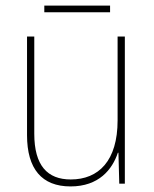

<svg xmlns="http://www.w3.org/2000/svg" viewBox="-20 -659 553 689"><path d="M375 -639H139V-615H375ZM428 -528H402V-227C402 -82 334 -15 234 -15C150 -15 103 -65 103 -179V-528H77V-174C77 -53 130 10 233 10C335 10 383 -51 403 -111H405L408 0H428Z"/></svg>

Font: Noto Sans Arabic SemCond Thin
Style: Regular
Weight: 100
Width: 4
Designer: Monotype Design Team, Nadine Chahine, Nizar Qandah and Khaled Hosny
Foundry: Monotype Imaging Inc.
Version: Version 2.012